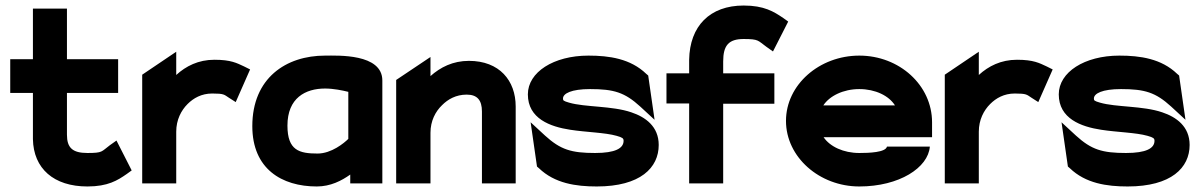

<svg xmlns="http://www.w3.org/2000/svg" viewBox="-20 -663 4340 694"><path d="M17 -327H99V-160C101 -54 174 11 296 11C370 11 405 -11 438 -34L456 -47L401 -155L377 -138C346 -115 352 -110 296 -110C242 -110 222 -129 222 -176V-327H407V-449H222V-632H99V-449H17Z M494 0H617V-187C617 -230 635 -264 658 -287C679 -308 708 -325 747 -325C790 -325 790 -321 807 -310L832 -294L884 -412L862 -423C836 -435 815 -447 755 -447C697 -447 652 -424 617 -392V-476L494 -393Z M892 -207C892 -53 998 11 1125 11C1175 11 1215 -10 1246 -32V0H1362V-372C1362 -470 1200 -462 1155 -462C1014 -462 892 -381 892 -207ZM1019 -209C1019 -309 1084 -343 1155 -343C1186 -343 1219 -336 1239 -331V-161C1224 -146 1178 -108 1128 -108C1062 -108 1019 -119 1019 -209Z M1412 0H1536V-183C1536 -226 1554 -260 1578 -283C1599 -304 1628 -321 1667 -321C1705 -321 1722 -301 1722 -260V0H1844V-278C1844 -372 1785 -443 1675 -443C1617 -443 1572 -420 1536 -388V-457L1412 -374Z M1888 -322C1888 -234 1969 -205 2041 -194C2098 -185 2167 -184 2209 -172C2230 -166 2234 -163 2234 -154C2234 -127 2204 -110 2131 -110C2045 -110 2006 -122 1950 -173L1898 -221L1921 -61L1928 -55C1985 0 2062 11 2137 11C2295 11 2361 -57 2361 -139C2361 -206 2313 -240 2262 -257C2192 -281 2095 -275 2037 -292C2016 -298 2015 -300 2015 -307C2015 -325 2045 -341 2113 -341C2199 -341 2238 -329 2294 -278L2346 -230L2323 -390L2316 -396C2259 -451 2182 -462 2107 -462C1981 -462 1888 -402 1888 -322Z M2389 -289H2471V0H2594V-288H2779V-398H2594V-441C2594 -499 2614 -522 2668 -522C2724 -522 2719 -516 2750 -494L2774 -477L2829 -585L2811 -598C2777 -621 2742 -643 2668 -643C2546 -643 2473 -569 2471 -447V-398H2389Z M2821 -226C2821 -95 2942 11 3086 11C3231 11 3335 -57 3341 -133H3186C3181 -112 3121 -110 3086 -110C3029 -110 2980 -133 2957 -167H3349V-221C3349 -355 3231 -462 3086 -462C2942 -462 2821 -357 2821 -226ZM2956 -282C2978 -316 3028 -341 3086 -341C3144 -341 3193 -317 3215 -282Z M3395 0H3518V-187C3518 -230 3536 -264 3559 -287C3580 -308 3609 -325 3648 -325C3691 -325 3691 -321 3708 -310L3733 -294L3785 -412L3763 -423C3737 -435 3716 -447 3656 -447C3598 -447 3553 -424 3518 -392V-476L3395 -393Z M3807 -322C3807 -234 3888 -205 3960 -194C4017 -185 4086 -184 4128 -172C4149 -166 4153 -163 4153 -154C4153 -127 4123 -110 4050 -110C3964 -110 3925 -122 3869 -173L3817 -221L3840 -61L3847 -55C3904 0 3981 11 4056 11C4214 11 4280 -57 4280 -139C4280 -206 4232 -240 4181 -257C4111 -281 4014 -275 3956 -292C3935 -298 3934 -300 3934 -307C3934 -325 3964 -341 4032 -341C4118 -341 4157 -329 4213 -278L4265 -230L4242 -390L4235 -396C4178 -451 4101 -462 4026 -462C3900 -462 3807 -402 3807 -322Z"/></svg>

Font: Charger Sport
Style: Ult
Weight: 1000
Designer: Jasper
Foundry: Cannot Into Space Fonts
Version: Version 1.1